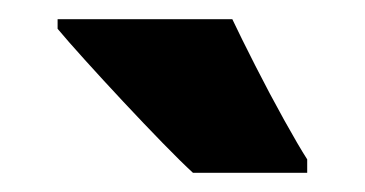

<svg xmlns="http://www.w3.org/2000/svg" viewBox="-20 -786 380 200"><path d="M222 -766Q231 -747 246 -717.5Q261 -688 276 -661Q291 -634 300 -620V-606H181Q169 -617 149.5 -637Q130 -657 108.5 -680Q87 -703 68.5 -723.5Q50 -744 40 -756V-766Z"/></svg>

Font: Noto Sans Gujarati UI ExtraCondensed Black
Style: Regular
Weight: 900
Width: 2
Designer: Jelle Bosma - Monotype Design Team, Universal Thirst
Foundry: Monotype Imaging Inc.
Version: Version 2.106; ttfautohint (v1.8.4.7-5d5b)